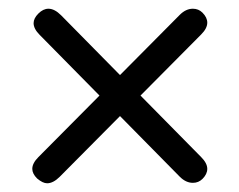

<svg xmlns="http://www.w3.org/2000/svg" viewBox="-20 -460 548 440"><path d="M441 -100Q455 -86 455 -73Q455 -61 444 -50Q435 -41 422 -41Q406 -41 392 -55L255 -194L117 -55Q102 -40 88 -40Q78 -40 65 -51Q54 -62 54 -73Q54 -86 68 -100L208 -241L71 -380Q57 -394 57 -407Q57 -418 68 -429Q79 -440 91 -440Q105 -440 120 -425L255 -288L392 -426Q406 -440 422 -440Q435 -440 444 -431Q455 -420 455 -408Q455 -395 441 -381L302 -241Z"/></svg>

Font: Kodchasan
Style: Regular
Weight: 400
Version: Version 1.000; ttfautohint (v1.6)